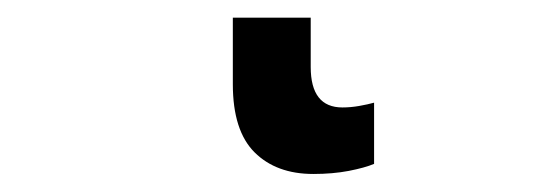

<svg xmlns="http://www.w3.org/2000/svg" viewBox="-20 37 619 213"><path d="M324.7 56.6V111.3Q324.7 156.2 359.9 156.2Q369.1 156.2 378.7 154.5Q388.2 152.8 395 150.9V218.8Q384.8 223.1 366.9 226.6Q349.1 230 327.6 230Q286.6 230 262.5 206.1Q238.3 182.1 238.3 130.4V56.6Z"/></svg>

Font: Open Sans SemiBold
Style: Regular
Weight: 600
Designer: Monotype Design Team
Foundry: Monotype Imaging Inc.
Version: Version 3.003; ttfautohint (v1.8.4)